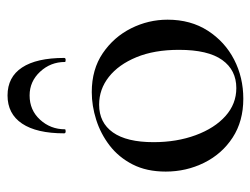

<svg xmlns="http://www.w3.org/2000/svg" viewBox="-100 -568 681 522"><g transform="rotate(-90 241.0 -307.5)"><path d="M233 13Q172 13 127.5 -16Q83 -45 59 -93.5Q35 -142 35 -198Q35 -250 54.5 -288Q74 -326 106 -350.5Q138 -375 176 -387Q214 -399 251 -399Q313 -399 357 -369Q401 -339 424.5 -292Q448 -245 448 -193Q448 -130 418 -83.5Q388 -37 339.5 -12Q291 13 233 13ZM262 -6Q311 -6 338.5 -44.5Q366 -83 366 -162Q366 -229 346 -277.5Q326 -326 292.5 -352.5Q259 -379 217 -379Q168 -379 141.5 -341.5Q115 -304 115 -231Q115 -168 134 -116.5Q153 -65 186 -35.5Q219 -6 262 -6ZM150 -472Q150 -470 144.5 -470Q139 -470 139 -474Q139 -549 165.5 -588.5Q192 -628 242 -628Q292 -628 318 -588.5Q344 -549 344 -474Q344 -470 338.5 -470Q333 -470 333 -472Q333 -511 306.5 -539.5Q280 -568 242 -568Q202 -568 176 -539.5Q150 -511 150 -472Z"/></g></svg>

Font: Cormorant Medium
Style: Regular
Weight: 500
Designer: Christian Thalmann (Catharsis Fonts)
Foundry: Catharsis Fonts
Version: Version 4.000